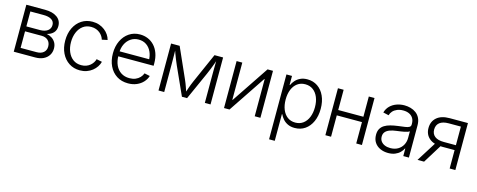

<svg xmlns="http://www.w3.org/2000/svg" viewBox="-33 -1227 5255 2115"><g transform="rotate(15 2594.5 -170.0)"><path d="M76.7 0V-535.6H290Q377.4 -535.6 428 -499.3Q478.5 -462.9 478.5 -398.9Q478.5 -351.6 450.9 -322.5Q423.3 -293.5 377 -283.2Q409.2 -277.3 436 -260.3Q462.9 -243.2 479.2 -215.1Q495.6 -187 495.6 -147.5Q495.6 -104.5 474.1 -71Q452.6 -37.6 413.8 -18.8Q375 0 321.3 0ZM138.7 -60.1H321.3Q371.1 -60.1 399.9 -85Q428.7 -109.9 428.7 -151.9Q428.7 -196.8 401.6 -222.9Q374.5 -249 328.6 -249H138.7ZM138.7 -305.2H294.9Q349.6 -305.2 381.3 -329.1Q413.1 -353 413.1 -394Q413.1 -433.6 380.6 -454.6Q348.1 -475.6 290 -475.6H138.7Z M831.5 10.3Q761.2 10.3 707.3 -24.9Q653.3 -60.1 622.8 -122.6Q592.3 -185.1 592.3 -266.1Q592.3 -348.1 622.8 -410.9Q653.3 -473.6 707.3 -508.8Q761.2 -543.9 831.5 -543.9Q873.5 -543.9 908.7 -531.5Q943.8 -519 971.2 -497.6Q998.5 -476.1 1016.6 -449Q1034.7 -421.9 1042 -392.1L979 -378.9Q974.1 -397.9 961.9 -416.7Q949.7 -435.5 931.2 -450.9Q912.6 -466.3 887.7 -475.6Q862.8 -484.9 831.5 -484.9Q777.3 -484.9 738.5 -456.1Q699.7 -427.2 679 -377.7Q658.2 -328.1 658.2 -266.1Q658.2 -204.6 679 -155.3Q699.7 -106 738.3 -77.4Q776.9 -48.8 831.5 -48.8Q863.3 -48.8 888.4 -58.1Q913.6 -67.4 932.1 -83Q950.7 -98.6 962.9 -117.9Q975.1 -137.2 980 -156.7L1043.5 -143.6Q1036.1 -113.8 1017.8 -86.2Q999.5 -58.6 972.2 -36.9Q944.8 -15.1 909.2 -2.4Q873.5 10.3 831.5 10.3Z M1381.3 11.2Q1306.2 11.2 1251.2 -24.2Q1196.3 -59.6 1166.3 -122.1Q1136.2 -184.6 1136.2 -265.6Q1136.2 -346.7 1166.3 -409.4Q1196.3 -472.2 1249.8 -508.1Q1303.2 -543.9 1373 -543.9Q1420.4 -543.9 1462.4 -526.6Q1504.4 -509.3 1536.4 -475.1Q1568.4 -440.9 1586.7 -390.6Q1605 -340.3 1605 -274.9V-249H1176.8V-305.7H1569.3L1540 -285.2Q1540 -343.3 1519.8 -388.4Q1499.5 -433.6 1461.9 -459.5Q1424.3 -485.4 1373 -485.4Q1321.8 -485.4 1283.2 -459Q1244.6 -432.6 1223.1 -387.9Q1201.7 -343.3 1201.7 -288.1V-257.3Q1201.7 -194.8 1223.6 -147.5Q1245.6 -100.1 1285.9 -74Q1326.2 -47.9 1381.3 -47.9Q1419.9 -47.9 1450 -60.3Q1480 -72.8 1500.2 -94.2Q1520.5 -115.7 1530.3 -142.6L1593.3 -129.4Q1581.5 -90.3 1552.2 -58.3Q1522.9 -26.4 1479.5 -7.6Q1436 11.2 1381.3 11.2Z M1727.5 0V-535.6H1825.2L1977.1 -194.3Q1986.3 -173.8 1993.7 -154.8Q2001 -135.7 2007.3 -117.9Q2013.7 -100.1 2019.5 -82.8Q2025.4 -65.4 2031.2 -47.9H2018.1Q2023.9 -64.9 2029.5 -82Q2035.2 -99.1 2041.5 -117.2Q2047.9 -135.3 2055.2 -154.3Q2062.5 -173.3 2071.8 -194.3L2222.7 -535.6H2320.8V0H2255.9V-316.4Q2255.9 -341.3 2256.1 -364.7Q2256.3 -388.2 2256.6 -410.9Q2256.8 -433.6 2257.1 -456.3Q2257.3 -479 2257.8 -502.9H2266.6Q2255.4 -469.7 2244.9 -440.4Q2234.4 -411.1 2222.4 -381.3Q2210.4 -351.6 2195.3 -316.9L2053.2 0H1994.6L1851.6 -316.9Q1836.4 -351.6 1824.5 -381.1Q1812.5 -410.6 1801.8 -440.2Q1791 -469.7 1779.8 -502.9H1790Q1790.5 -481 1791 -458.7Q1791.5 -436.5 1791.7 -413.3Q1792 -390.1 1792.2 -366Q1792.5 -341.8 1792.5 -316.4V0Z M2889.6 0H2824.7V-423.8H2820.8L2537.1 0H2474.6V-535.6H2539.6V-111.3H2543.5L2827.6 -535.6H2889.6Z M3043 204.1V-535.6H3106.4V-433.6H3111.3Q3123.5 -460.9 3145.8 -486.1Q3168 -511.2 3201.7 -527.3Q3235.4 -543.5 3281.2 -543.5Q3348.1 -543.5 3398.7 -509Q3449.2 -474.6 3477.5 -412.1Q3505.9 -349.6 3505.9 -267.1Q3505.9 -184.1 3477.5 -121.3Q3449.2 -58.6 3398.9 -23.9Q3348.6 10.7 3281.7 10.7Q3235.8 10.7 3202.4 -5.4Q3168.9 -21.5 3146.7 -47.1Q3124.5 -72.8 3111.8 -100.6H3107.9V204.1ZM3272.9 -48.3Q3325.2 -48.3 3362.5 -76.4Q3399.9 -104.5 3419.9 -153.8Q3439.9 -203.1 3439.9 -267.6Q3439.9 -331.5 3419.9 -380.4Q3399.9 -429.2 3362.5 -457Q3325.2 -484.9 3272.9 -484.9Q3220.7 -484.9 3183.3 -457.3Q3146 -429.7 3126 -380.9Q3106 -332 3106 -267.6Q3106 -202.6 3126 -153.3Q3146 -104 3183.3 -76.2Q3220.7 -48.3 3272.9 -48.3Z M3999 -304.7V-243.7H3679.2V-304.7ZM3695.3 -535.6V0H3630.4V-535.6ZM4047.4 -535.6V0H3982.4V-535.6Z M4347.2 10.7Q4297.9 10.7 4257.1 -7.6Q4216.3 -25.9 4192.1 -61.8Q4168 -97.7 4168 -149.9Q4168 -190.4 4183.3 -217.5Q4198.7 -244.6 4226.8 -262Q4254.9 -279.3 4293.2 -289.3Q4331.5 -299.3 4377.4 -305.2Q4423.8 -311 4455.1 -315.4Q4486.3 -319.8 4502.4 -329.3Q4518.6 -338.9 4518.6 -358.9V-370.1Q4518.6 -405.3 4503.2 -431.2Q4487.8 -457 4459 -471.2Q4430.2 -485.4 4389.6 -485.4Q4350.6 -485.4 4320.6 -472.9Q4290.5 -460.4 4271.7 -439.5Q4252.9 -418.5 4246.1 -392.6L4182.1 -407.2Q4195.3 -452.6 4225.8 -482.7Q4256.3 -512.7 4298.6 -528.1Q4340.8 -543.5 4388.7 -543.5Q4424.3 -543.5 4459 -533.9Q4493.7 -524.4 4521.7 -503.4Q4549.8 -482.4 4566.4 -448.5Q4583 -414.6 4583 -366.2V0H4519V-85.4H4515.1Q4503.9 -61 4481.4 -38.8Q4459 -16.6 4425.5 -2.9Q4392.1 10.7 4347.2 10.7ZM4356.4 -47.9Q4406.7 -47.9 4443.1 -69.1Q4479.5 -90.3 4499 -126.5Q4518.6 -162.6 4518.6 -206.5V-282.7Q4511.2 -276.4 4495.8 -271Q4480.5 -265.6 4460 -261.7Q4439.5 -257.8 4417.7 -254.6Q4396 -251.5 4377 -249Q4332 -243.7 4299.8 -231.7Q4267.6 -219.7 4250.5 -199.2Q4233.4 -178.7 4233.4 -147Q4233.4 -115.2 4249.5 -93.3Q4265.6 -71.3 4293.2 -59.6Q4320.8 -47.9 4356.4 -47.9Z M5112.8 0H5047.9V-478H4909.7Q4841.3 -478 4806.4 -450.2Q4771.5 -422.4 4771.5 -371.1Q4771.5 -320.8 4806.6 -293.2Q4841.8 -265.6 4910.2 -265.6H5076.2V-210H4905.8Q4810.1 -210 4758.5 -253.7Q4707 -297.4 4707 -371.1Q4707 -446.3 4758.3 -491Q4809.6 -535.6 4905.3 -535.6H5112.8ZM4756.3 0H4681.2L4833.5 -242.2H4906.2Z"/></g></svg>

Font: Inter 20pt Light
Style: Regular
Weight: 300
Version: Version 4.001;git-66647c0bb